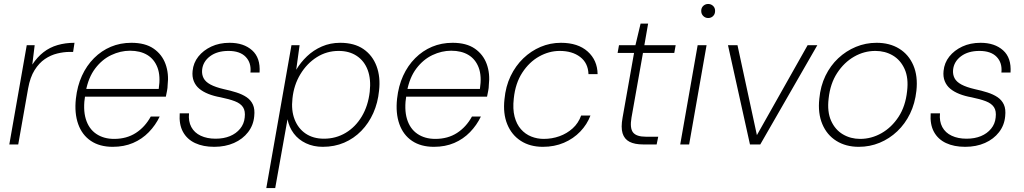

<svg xmlns="http://www.w3.org/2000/svg" viewBox="-20 -729 5166 969"><path d="M27 0 115 -501H155L143 -403Q168 -441 199.5 -465.5Q231 -490 270.5 -501.5Q310 -513 356 -513L349 -467H332Q302 -467 269 -459Q236 -451 206.5 -431Q177 -411 154.5 -375Q132 -339 122 -283L72 0Z M549 12Q483 12 438.5 -18Q394 -48 374.5 -103Q355 -158 363 -231Q370 -295 393.5 -346.5Q417 -398 454.5 -435.5Q492 -473 539.5 -493Q587 -513 643 -513Q713 -513 755.5 -483.5Q798 -454 815.5 -405.5Q833 -357 826 -299Q826 -286 823 -271Q820 -256 817 -241H396L403 -280H781Q791 -345 775 -387.5Q759 -430 723.5 -451.5Q688 -473 636 -473Q588 -473 541.5 -451Q495 -429 460.5 -383.5Q426 -338 413 -268L410 -250Q398 -178 413 -128.5Q428 -79 465.5 -53.5Q503 -28 556 -28Q619 -28 665.5 -58Q712 -88 741 -141H786Q765 -97 731 -62Q697 -27 651.5 -7.5Q606 12 549 12Z M1061 12Q1005 12 964.5 -7Q924 -26 903.5 -63.5Q883 -101 887 -157H934Q930 -117 945.5 -88Q961 -59 993 -44Q1025 -29 1068 -29Q1109 -29 1140.5 -42Q1172 -55 1192 -79.5Q1212 -104 1215 -136Q1219 -169 1206.5 -188Q1194 -207 1165.5 -218Q1137 -229 1093 -238Q1059 -244 1031.5 -255Q1004 -266 985.5 -281.5Q967 -297 958 -319.5Q949 -342 952 -371Q956 -412 981 -443.5Q1006 -475 1046.5 -494Q1087 -513 1139 -513Q1210 -513 1252.5 -475Q1295 -437 1290 -363H1244Q1249 -412 1220 -442Q1191 -472 1133 -472Q1076 -472 1040 -445Q1004 -418 1000 -376Q998 -353 1007.5 -334.5Q1017 -316 1042 -302.5Q1067 -289 1110 -279Q1143 -272 1173 -262.5Q1203 -253 1224.5 -238.5Q1246 -224 1256.5 -201Q1267 -178 1263 -142Q1259 -97 1232 -62Q1205 -27 1161 -7.5Q1117 12 1061 12Z M1324 220 1451 -501H1492L1475 -377Q1497 -414 1529.5 -445Q1562 -476 1604.5 -494.5Q1647 -513 1697 -513Q1768 -513 1814 -481.5Q1860 -450 1880.5 -395Q1901 -340 1893 -271Q1887 -210 1864 -158.5Q1841 -107 1803.5 -68.5Q1766 -30 1717 -9Q1668 12 1609 12Q1562 12 1524 -6Q1486 -24 1462.5 -55.5Q1439 -87 1431 -127L1369 220ZM1615 -29Q1675 -29 1724.5 -58.5Q1774 -88 1806 -141.5Q1838 -195 1846 -266Q1853 -329 1836 -375Q1819 -421 1781 -446.5Q1743 -472 1689 -472Q1629 -472 1579 -440.5Q1529 -409 1496 -354.5Q1463 -300 1456 -232Q1449 -172 1467 -126Q1485 -80 1523 -54.5Q1561 -29 1615 -29Z M2170 12Q2104 12 2059.5 -18Q2015 -48 1995.5 -103Q1976 -158 1984 -231Q1991 -295 2014.5 -346.5Q2038 -398 2075.5 -435.5Q2113 -473 2160.5 -493Q2208 -513 2264 -513Q2334 -513 2376.5 -483.5Q2419 -454 2436.5 -405.5Q2454 -357 2447 -299Q2447 -286 2444 -271Q2441 -256 2438 -241H2017L2024 -280H2402Q2412 -345 2396 -387.5Q2380 -430 2344.5 -451.5Q2309 -473 2257 -473Q2209 -473 2162.5 -451Q2116 -429 2081.5 -383.5Q2047 -338 2034 -268L2031 -250Q2019 -178 2034 -128.5Q2049 -79 2086.5 -53.5Q2124 -28 2177 -28Q2240 -28 2286.5 -58Q2333 -88 2362 -141H2407Q2386 -97 2352 -62Q2318 -27 2272.5 -7.5Q2227 12 2170 12Z M2720 12Q2655 12 2608.5 -18Q2562 -48 2540 -102Q2518 -156 2526 -228Q2532 -293 2557 -345Q2582 -397 2621 -434.5Q2660 -472 2708.5 -492.5Q2757 -513 2811 -513Q2897 -513 2946 -469Q2995 -425 2996 -355H2950Q2948 -411 2908 -441.5Q2868 -472 2805 -472Q2751 -472 2701 -444Q2651 -416 2616 -362.5Q2581 -309 2573 -232Q2567 -179 2577 -140.5Q2587 -102 2609 -77Q2631 -52 2661 -40Q2691 -28 2724 -28Q2766 -28 2803.5 -41.5Q2841 -55 2870 -81Q2899 -107 2913 -146H2960Q2943 -101 2908.5 -65Q2874 -29 2826 -8.5Q2778 12 2720 12Z M3226 0Q3183 0 3157 -13.5Q3131 -27 3122 -56.5Q3113 -86 3122 -135L3180 -462H3097L3104 -501H3187L3213 -610H3251L3232 -501H3390L3383 -462H3225L3167 -135Q3158 -82 3175 -60.5Q3192 -39 3240 -39H3302L3294 0Z M3413 0 3501 -501H3546L3458 0ZM3554 -638Q3540 -638 3529.5 -648Q3519 -658 3519 -674Q3519 -690 3529.5 -699.5Q3540 -709 3554 -709Q3568 -709 3578.5 -699.5Q3589 -690 3589 -674Q3589 -658 3579 -648Q3569 -638 3554 -638Z M3765 0 3654 -501H3702L3800 -47L4056 -501H4105L3817 0Z M4314 12Q4249 12 4201 -18Q4153 -48 4130 -103Q4107 -158 4115 -231Q4121 -295 4146 -346.5Q4171 -398 4210.5 -435Q4250 -472 4299.5 -492.5Q4349 -513 4404 -513Q4470 -513 4518 -483.5Q4566 -454 4589.5 -399.5Q4613 -345 4605 -271Q4598 -207 4573 -155.5Q4548 -104 4508.5 -66.5Q4469 -29 4419.5 -8.5Q4370 12 4314 12ZM4321 -28Q4378 -28 4429 -57Q4480 -86 4515 -139.5Q4550 -193 4558 -269Q4566 -335 4545.5 -380.5Q4525 -426 4486 -449Q4447 -472 4398 -472Q4341 -472 4290.5 -443Q4240 -414 4205 -360.5Q4170 -307 4162 -232Q4154 -165 4174.5 -119.5Q4195 -74 4234 -51Q4273 -28 4321 -28Z M4851 12Q4795 12 4754.5 -7Q4714 -26 4693.5 -63.5Q4673 -101 4677 -157H4724Q4720 -117 4735.5 -88Q4751 -59 4783 -44Q4815 -29 4858 -29Q4899 -29 4930.5 -42Q4962 -55 4982 -79.5Q5002 -104 5005 -136Q5009 -169 4996.5 -188Q4984 -207 4955.5 -218Q4927 -229 4883 -238Q4849 -244 4821.5 -255Q4794 -266 4775.5 -281.5Q4757 -297 4748 -319.5Q4739 -342 4742 -371Q4746 -412 4771 -443.5Q4796 -475 4836.5 -494Q4877 -513 4929 -513Q5000 -513 5042.5 -475Q5085 -437 5080 -363H5034Q5039 -412 5010 -442Q4981 -472 4923 -472Q4866 -472 4830 -445Q4794 -418 4790 -376Q4788 -353 4797.5 -334.5Q4807 -316 4832 -302.5Q4857 -289 4900 -279Q4933 -272 4963 -262.5Q4993 -253 5014.5 -238.5Q5036 -224 5046.5 -201Q5057 -178 5053 -142Q5049 -97 5022 -62Q4995 -27 4951 -7.5Q4907 12 4851 12Z"/></svg>

Font: DM Sans 18pt ExtraLight
Style: Italic
Weight: 250
Italic angle: -10°
Designer: Colophon Foundry, Jonny Pinhorn
Foundry: Colophon Foundry
Version: Version 4.004;gftools[0.9.30]